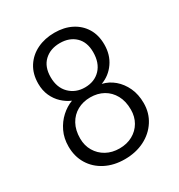

<svg xmlns="http://www.w3.org/2000/svg" viewBox="-165 -797 858 919"><g transform="rotate(-30 264.0 -337.5)"><path d="M259.6 9.2Q199.6 9.2 153.2 -14.7Q106.8 -38.6 81.2 -80.9Q55.5 -123.2 55.5 -178.3Q55.5 -223.6 72.9 -260.1Q90.3 -296.6 118.6 -322.4Q147 -348.2 179.6 -360.3Q153.1 -371.4 130.4 -392.5Q107.7 -413.6 94 -443.7Q80.4 -473.8 80.4 -511.2Q80.4 -565 105.2 -603.9Q130.1 -642.8 172.8 -663.5Q215.6 -684.2 269 -684.2Q322.2 -684.2 362.4 -663.6Q402.6 -643 425.5 -605.6Q448.4 -568.2 448.4 -515.8Q448.4 -459.2 419.4 -417.7Q390.4 -376.1 343.1 -358.7Q379.1 -350.4 408 -325.9Q436.8 -301.4 454.2 -264.1Q471.5 -226.8 471.5 -179Q471.5 -124.6 443.9 -81.9Q416.3 -39.1 368.4 -14.9Q320.4 9.2 259.6 9.2ZM263.6 -48.2Q304.4 -48.2 335.9 -65.6Q367.4 -83 385 -113.4Q402.6 -143.8 402.6 -182.5Q402.6 -228.9 384.4 -262.1Q366.2 -295.2 334.7 -312.9Q303.3 -330.5 262.7 -330.5Q222.8 -330.5 191.1 -313Q159.3 -295.5 141.1 -262.5Q122.9 -229.5 122.9 -184Q122.9 -144.6 141.1 -113.9Q159.3 -83.2 190.8 -65.7Q222.4 -48.2 263.6 -48.2ZM266 -383.9Q318.9 -383.9 351.4 -417.8Q383.8 -451.8 383.8 -511Q383.8 -567 351.4 -597.6Q319 -628.2 266.8 -628.2Q213.8 -628.2 180.6 -597.1Q147.4 -566 147.4 -508.6Q147.4 -450.8 181.1 -417.3Q214.8 -383.9 266 -383.9Z"/></g></svg>

Font: Yaldevi ExtraLight
Style: Regular
Weight: 200
Designer: Sol Matas, Rajitha Manaperi, Kosala Senevirathne
Foundry: Mooniak
Version: Version 1.100